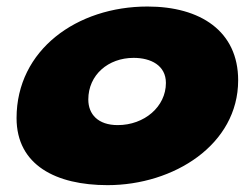

<svg xmlns="http://www.w3.org/2000/svg" viewBox="-20 -532 753 574"><path d="M301.5 21.5C499.5 21.5 692 -99.5 692 -292C692 -439 579 -512.5 421 -512.5C210 -512.5 29.5 -383 29.5 -179C29.5 -38 148 21.5 301.5 21.5ZM332 -158C273 -158 244 -190.5 244 -234.5C244 -308 303.5 -359 379.5 -359C431 -359 476 -336.5 476 -284C476 -213 411.5 -158 332 -158Z"/></svg>

Font: Gluten
Style: Bold Italic
Weight: 700
Italic angle: -13°
Designer: Tyler Finck
Foundry: Etcetera Type Company
Version: Version 0.920